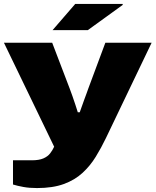

<svg xmlns="http://www.w3.org/2000/svg" viewBox="-20 -745 790 975"><path d="M168 210Q129 210 99 204.5Q69 199 46 192V69H141Q178 69 200 59.5Q222 50 234.5 34Q247 18 255 0L0 -528H245L334 -295Q340 -280 347.5 -258Q355 -236 362.5 -214Q370 -192 375 -175H385Q390 -188 395.5 -204.5Q401 -221 407.5 -238Q414 -255 419.5 -270.5Q425 -286 429 -297L515 -528H750L518 -44Q494 6 466 51.5Q438 97 399 133Q360 169 304 189.5Q248 210 168 210ZM247 -592 362 -725H603V-720L426 -592Z"/></svg>

Font: Archivo SemiBold Expanded Black
Style: Regular
Weight: 900
Width: 7
Version: Version 2.001